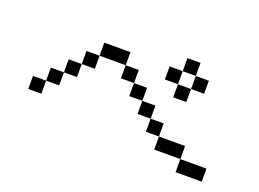

<svg xmlns="http://www.w3.org/2000/svg" viewBox="-81 -807 1162 863"><g transform="rotate(20 500.0 -375.0)"><path d="M937.5 -125V-187.5H812.5V-125ZM812.5 -500V-562.5H750V-500H687.5V-437.5H750V-500ZM812.5 -187.5V-250H687.5V-187.5ZM687.5 -250V-312.5H625V-250ZM125 -312.5H62.5V-250H125ZM125 -312.5H187.5V-375H125ZM625 -312.5V-375H562.5V-312.5ZM187.5 -375H250V-437.5H187.5ZM562.5 -375V-437.5H500V-375ZM250 -437.5H312.5V-500H250ZM500 -437.5V-500H437.5V-437.5ZM312.5 -500H437.5V-562.5H312.5ZM687.5 -500V-562.5H625V-500ZM687.5 -562.5H750V-625H687.5Z"/></g></svg>

Font: UnifontExMono
Style: Regular
Weight: 500
Version: Version 15.0.06